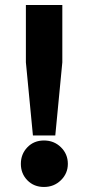

<svg xmlns="http://www.w3.org/2000/svg" viewBox="-20 -732 354 764"><path d="M111 -193 83 -484V-712H228V-484L200 -193ZM250 -80Q250 -42 222.5 -15Q195 12 155 12Q115 12 89 -14.5Q63 -41 63 -80Q63 -119 89 -146Q115 -173 155 -173Q195 -173 222.5 -146Q250 -119 250 -80Z"/></svg>

Font: Overpass Heavy
Style: Regular
Weight: 900
Designer: Delve Withrington, Thomas Jockin
Foundry: Delve Fonts
Version: Version 3.000;DELV;Overpass